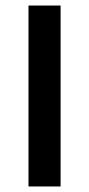

<svg xmlns="http://www.w3.org/2000/svg" viewBox="-20 -674 322 694"><path d="M83 0V-654H199V0Z"/></svg>

Font: Mada SemiBold
Style: Regular
Weight: 600
Designer: Khaled Hosny
Version: Version 1.5